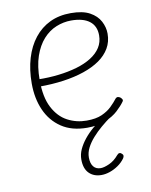

<svg xmlns="http://www.w3.org/2000/svg" viewBox="-85 -582 697 889"><g transform="rotate(-10 263.0 -137.5)"><path d="M293 17Q221 17 172.5 -15.5Q124 -48 99.5 -103.5Q75 -159 75 -229Q75 -294 91 -347.5Q107 -401 137.5 -439.5Q168 -478 211 -498.5Q254 -519 309 -519Q365 -519 398 -501Q431 -483 446 -454.5Q461 -426 461 -396Q461 -358 443.5 -328Q426 -298 394.5 -276Q363 -254 319 -239Q275 -224 221.5 -216.5Q168 -209 108 -209V-243Q158 -242 204.5 -247.5Q251 -253 290.5 -264.5Q330 -276 359.5 -294.5Q389 -313 405 -338Q421 -363 421 -395Q421 -439 391 -462Q361 -485 305 -485Q269 -485 234.5 -471Q200 -457 173 -427Q146 -397 130 -350.5Q114 -304 114 -238Q114 -158 139.5 -109Q165 -60 206.5 -38Q248 -16 296 -16Q340 -16 368 -28.5Q396 -41 414.5 -59Q433 -77 446 -94Q451 -99 456.5 -98.5Q462 -98 468 -94Q473 -90 476 -84.5Q479 -79 474 -73Q462 -56 439 -34.5Q416 -13 380 2Q344 17 293 17ZM320 244Q284 244 262 222Q240 200 240 157Q240 133 250.5 110Q261 87 279 64.5Q297 42 321 21.5Q345 1 372 -18H408V-14Q384 3 360.5 23Q337 43 318 64.5Q299 86 287.5 108.5Q276 131 276 154Q276 182 288 197Q300 212 322 212Q338 212 362.5 201Q387 190 407 166Q413 159 418.5 158.5Q424 158 428 162Q435 167 435.5 173Q436 179 431 186Q418 204 399 217Q380 230 359.5 237Q339 244 320 244Z"/></g></svg>

Font: Playwrite CL Thin
Style: Regular
Weight: 100
Designer: Veronika Burian, José Scaglione
Foundry: TypeTogether
Version: Version 1.002